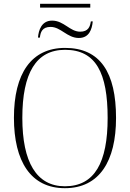

<svg xmlns="http://www.w3.org/2000/svg" viewBox="-20 -976 682 1006"><path d="M190 -936H453V-956H190ZM179 -779H189C192 -807 201 -835 245 -835C299 -835 332 -777 393 -777C447 -777 462 -822 466 -864H456C452 -837 443 -810 400 -810C346 -810 315 -868 253 -868C198 -868 182 -818 179 -779ZM320 10C501 10 588 -132 588 -358C588 -595 506 -725 321 -725C144 -725 53 -591 53 -359C53 -131 141 10 320 10ZM320 0C171 0 97 -127 97 -358C97 -593 169 -715 321 -715C483 -715 544 -593 544 -358C544 -125 476 0 320 0Z"/></svg>

Font: Noto Serif Display SemiCondensed ExtraLight
Style: Regular
Weight: 200
Width: 4
Designer: Monotype Design Team
Foundry: Monotype Imaging Inc.
Version: Version 2.009